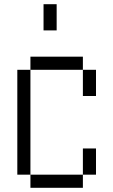

<svg xmlns="http://www.w3.org/2000/svg" viewBox="-20 -895 540 915"><path d="M125 -62.5V0H375V-62.5ZM125 -62.5Q125 -62.5 125 -562.5H62.5Q62.5 -562.5 62.5 -62.5ZM375 -62.5H437.5Q437.5 -62.5 437.5 -187.5H375Q375 -187.5 375 -62.5ZM375 -562.5Q375 -562.5 375 -437.5H437.5Q437.5 -437.5 437.5 -562.5ZM125 -562.5H375V-625H125ZM187.5 -875Q187.5 -875 187.5 -750H250Q250 -750 250 -875Z"/></svg>

Font: BFUnifontExMono
Style: Regular
Weight: 500
Version: Version 15.0.06